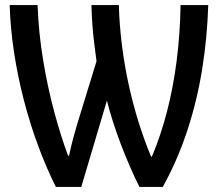

<svg xmlns="http://www.w3.org/2000/svg" viewBox="-20 -734 858 756"><path d="M200 2Q162 -74 130 -160.5Q98 -247 74 -339.5Q50 -432 35.5 -526.5Q21 -621 18 -714H128Q132 -604 150 -496Q168 -388 194 -292Q220 -196 248 -121H252Q258 -152 268.5 -190.5Q279 -229 290 -265L360 -493Q355 -531 350.5 -567.5Q346 -604 343.5 -640.5Q341 -677 340 -714H448Q450 -637 460 -557Q470 -477 487 -399.5Q504 -322 526.5 -250.5Q549 -179 575 -117H578Q613 -200 637.5 -294.5Q662 -389 675.5 -494Q689 -599 691 -714H800Q796 -586 776 -461.5Q756 -337 717.5 -220Q679 -103 621 2H529Q510 -36 491.5 -78.5Q473 -121 456 -165.5Q439 -210 425 -254Q411 -298 401 -338L300 2Z"/></svg>

Font: Noto Sans Display SemiCondensed Medium
Style: Regular
Weight: 500
Width: 4
Designer: Monotype Design Team
Foundry: Monotype Imaging Inc.
Version: Version 2.003